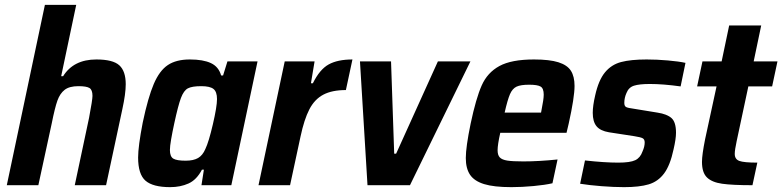

<svg xmlns="http://www.w3.org/2000/svg" viewBox="-20 -763 3223 791"><path d="M165 -743H294L232 -449H240Q283 -518 377 -518Q445 -518 471.5 -494Q498 -470 498 -416Q498 -377 484 -313L417 0H288L347 -278Q361 -352 361 -368Q361 -393 348.5 -400.5Q336 -408 303 -408Q266 -408 246.5 -393Q227 -378 216.5 -348.5Q206 -319 193 -254L138 0H8Z M549 -114Q549 -160 568 -258Q590 -362 613.5 -417Q637 -472 671.5 -495Q706 -518 762 -518Q817 -518 849 -503Q881 -488 891 -452H899L917 -510H1041L933 0H810L820 -64H812Q790 -22 756.5 -7Q723 8 681 8Q610 8 579.5 -18.5Q549 -45 549 -114ZM826 -149Q840 -178 857 -251Q874 -324 874 -355Q874 -385 859.5 -396.5Q845 -408 809 -408Q771 -408 754 -399Q737 -390 725.5 -359.5Q714 -329 698 -255Q690 -218 685 -189Q680 -160 680 -145Q680 -118 694 -109.5Q708 -101 745 -101Q777 -101 796 -112Q815 -123 826 -149Z M1153 -510H1276L1261 -420H1269Q1297 -477 1334 -497.5Q1371 -518 1432 -518L1405 -392Q1348 -392 1312 -373Q1276 -354 1254.5 -312.5Q1233 -271 1218 -200L1175 0H1045Z M1494 0 1463 -510H1591L1604 -130H1612L1784 -510H1918L1669 0Z M1899 -112Q1899 -157 1919 -254Q1941 -358 1964.5 -411Q1988 -464 2037.5 -491Q2087 -518 2180 -518Q2244 -518 2280.5 -506.5Q2317 -495 2332 -471.5Q2347 -448 2347 -409Q2347 -362 2323 -254L2314 -216H2041Q2030 -167 2030 -144Q2030 -124 2039 -114.5Q2048 -105 2069.5 -101.5Q2091 -98 2136 -98Q2199 -98 2277 -106L2256 -8Q2226 -1 2178 3.5Q2130 8 2087 8Q2015 8 1974.5 -4.5Q1934 -17 1916.5 -43Q1899 -69 1899 -112ZM2209 -299 2211 -310Q2220 -354 2220 -373Q2220 -399 2207 -406.5Q2194 -414 2160 -414Q2125 -414 2108 -406Q2091 -398 2081 -375Q2071 -352 2059 -299Z M2370 -6 2390 -102Q2471 -93 2527 -93Q2576 -93 2597 -103Q2618 -113 2627 -139Q2636 -159 2636 -176Q2636 -189 2627.5 -193.5Q2619 -198 2593 -202L2489 -218Q2453 -224 2437.5 -243Q2422 -262 2422 -298Q2422 -327 2432 -370Q2446 -433 2472.5 -465Q2499 -497 2539 -507.5Q2579 -518 2644 -518Q2686 -518 2731.5 -514Q2777 -510 2804 -504L2784 -407Q2712 -417 2657 -417Q2614 -417 2592 -410Q2570 -403 2561 -380Q2552 -360 2552 -339Q2552 -326 2559.5 -322Q2567 -318 2591 -315L2689 -299Q2728 -293 2746.5 -276.5Q2765 -260 2765 -216Q2765 -191 2755 -148Q2741 -82 2716 -48.5Q2691 -15 2652.5 -3.5Q2614 8 2551 8Q2509 8 2458 4Q2407 0 2370 -6Z M2872 -96Q2872 -125 2885 -190L2932 -407H2852L2874 -510H2953L2984 -658H3116L3085 -510H3183L3161 -407H3063L3015 -182Q3007 -145 3007 -129Q3007 -107 3026 -100Q3045 -93 3100 -93L3080 0Q2997 0 2955 -6Q2913 -12 2892.5 -32Q2872 -52 2872 -96Z"/></svg>

Font: Saira Semi Condensed SemiBold
Style: Italic
Weight: 600
Width: 4
Italic angle: -12°
Designer: Hector Gatti with collaboration of the Omnibus-Type team
Foundry: Omnibus-Type
Version: Version 1.001; ttfautohint (v1.8)